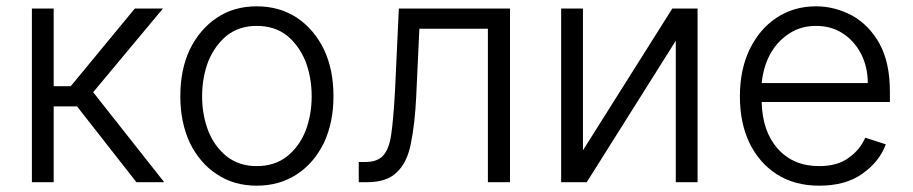

<svg xmlns="http://www.w3.org/2000/svg" viewBox="-20 -575 2891 608"><path d="M150 -548V-302H204L407 -548H496L275 -283L500 2H412L224 -238H150V2H81V-548Z M667 -23Q613 -58 581 -123Q551 -188 551 -270Q551 -355 581 -418Q612 -482 667 -519Q721 -555 793 -555Q865 -555 920 -519Q975 -482 1006 -418Q1036 -355 1036 -270Q1036 -188 1006 -123Q974 -58 920 -23Q865 13 793 13Q721 13 667 -23ZM888 -79Q927 -110 947 -159Q967 -211 967 -270Q967 -330 947 -382Q926 -432 888 -463Q849 -493 793 -493Q738 -493 699 -463Q661 -432 640 -382Q620 -330 620 -270Q620 -211 640 -159Q660 -110 699 -79Q738 -49 793 -49Q849 -49 888 -79Z M1192 -81Q1212 -101 1219 -150Q1226 -199 1231 -290L1243 -548H1595V2H1525V-484H1308L1298 -269Q1294 -184 1281 -120Q1269 -59 1236 -29Q1205 2 1142 2H1116V-62H1136Q1174 -62 1192 -81Z M2189 -548V2H2120V-446L1838 2H1757V-548H1826V-99L2109 -548Z M2440 -23Q2384 -59 2353 -123Q2323 -186 2323 -270Q2323 -353 2353 -417Q2385 -483 2438 -518Q2493 -555 2564 -555Q2623 -555 2678 -526Q2732 -496 2765 -437Q2798 -377 2798 -285V-252H2392Q2394 -159 2443 -104Q2492 -49 2574 -49Q2632 -49 2667 -75Q2703 -100 2720 -139L2785 -118Q2765 -63 2711 -25Q2658 13 2574 13Q2497 13 2440 -23ZM2707 -404Q2685 -446 2649 -469Q2613 -493 2564 -493Q2515 -493 2478 -468Q2441 -444 2418 -402Q2397 -362 2392 -312H2728Q2728 -362 2707 -404Z"/></svg>

Font: Sinter Normal
Style: Regular
Weight: 350
Foundry: Adobe & rsms
Version: Version 1.000